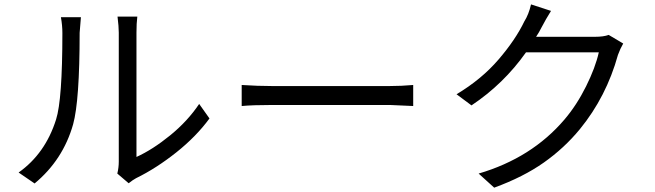

<svg xmlns="http://www.w3.org/2000/svg" viewBox="-20 -827 3040 891"><path d="M140.6 24.4 66.4 -26.4Q190.4 -114.3 240.2 -272.5Q269.5 -364.3 269.5 -673.8Q269.5 -709 262.7 -747.1H355.5Q349.6 -676.8 349.6 -674.8Q349.6 -360.4 319.3 -250Q272.5 -85 140.6 24.4ZM577.1 23.4 524.4 -21.5Q531.2 -48.8 531.2 -77.1V-675.8Q531.2 -703.1 525.4 -750H617.2Q613.3 -718.8 613.3 -675.8V-98.6Q688.5 -132.8 769.5 -198.7Q850.6 -264.6 904.3 -344.7L952.1 -277.3Q890.6 -193.4 797.9 -119.6Q705.1 -45.9 611.3 0Q596.7 7.8 577.1 23.4Z M1101.6 -335V-432.6Q1177.7 -427.7 1241.2 -427.7H1789.1Q1841.8 -427.7 1897.5 -432.6V-335Q1799.8 -339.8 1790 -339.8H1241.2Q1153.3 -339.8 1101.6 -335Z M2804.7 -665 2872.1 -625Q2858.4 -601.6 2847.7 -572.3Q2793.9 -377.9 2670.9 -227.5Q2598.6 -139.6 2503.9 -72.8Q2409.2 -5.9 2273.4 43.9L2201.2 -21.5Q2447.3 -93.8 2599.6 -272.5Q2656.2 -338.9 2699.7 -426.3Q2743.2 -513.7 2758.8 -584H2420.9Q2317.4 -437.5 2168 -337.9L2098.6 -389.6Q2214.8 -459 2293.9 -551.3Q2373 -643.6 2413.1 -727.5Q2433.6 -759.8 2444.3 -806.6L2537.1 -776.4Q2513.7 -739.3 2492.2 -698.2Q2483.4 -679.7 2467.8 -656.2H2740.2Q2781.2 -656.2 2804.7 -665Z"/></svg>

Font: Gen Shin Gothic Regular
Style: Regular
Weight: 400
Designer: [Source Han Sans]
Ryoko NISHIZUKA  (kana & ideographs); Paul D. Hunt (Latin, Greek & Cyrillic); Wenlong ZHANG  (bopomofo
Version: Version 1.002.20150607